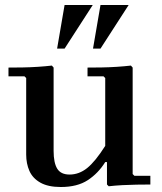

<svg xmlns="http://www.w3.org/2000/svg" viewBox="-20 -740 651 770"><path d="M512 -42 519 -35H583V0Q557 0 528 0.5Q499 1 470.5 2.5Q442 4 416 7L409 0V-90H402Q374 -45 332 -17.5Q290 10 224 10Q173 10 142 -7.5Q111 -25 98 -54.5Q85 -84 85 -120V-427L78 -434H14V-469Q40 -469 70.5 -469.5Q101 -470 131.5 -472Q162 -474 188 -477L195 -469V-135Q195 -87 209.5 -63.5Q224 -40 259 -40Q297 -40 329.5 -66Q362 -92 402 -155V-427L395 -434H331V-469Q357 -469 387.5 -469.5Q418 -470 448.5 -472Q479 -474 505 -477L512 -469ZM353 -545 383 -720H496L383 -545ZM209 -545 239 -720H352L239 -545Z"/></svg>

Font: Brygada 1918 SemiBold
Style: Regular
Weight: 600
Designer: Mateusz Machalski | Borys Kosmynka | Przemek Hoffer
Foundry: NIEPODLEGLA 2018
Version: Version 3.006